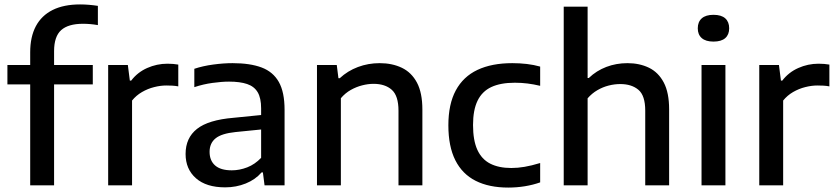

<svg xmlns="http://www.w3.org/2000/svg" viewBox="-20 -838 3776 868"><path d="M116.5 0V-601.5Q116.5 -671.5 142.2 -719.8Q168 -768 218.2 -793Q268.5 -818 342 -818Q363 -818 383 -816.2Q403 -814.5 422.5 -811.5V-724.5Q405.5 -727.5 388.8 -729Q372 -730.5 355.5 -730.5Q288.5 -730.5 256.5 -701.8Q224.5 -673 224.5 -606.5V0ZM13.5 -456.5V-544H399.5V-456.5Z M469 0V-544H558L567 -473.5H573Q601.5 -511 645.2 -530.5Q689 -550 737 -550Q750.5 -550 762.5 -549Q774.5 -548 786 -546V-447.5Q773 -450 759.2 -450.8Q745.5 -451.5 731.5 -451.5Q705.5 -451.5 676.8 -444.2Q648 -437 621.8 -421.8Q595.5 -406.5 577 -383.5V0Z M998 9Q912.5 9 865.8 -32.2Q819 -73.5 819 -142Q819 -214.5 870.5 -255.2Q922 -296 1036 -305.5L1185.5 -320.5L1194.5 -256L1044.5 -241Q981.5 -234.5 954.5 -212.5Q927.5 -190.5 927.5 -151.5Q927.5 -112 952.5 -90Q977.5 -68 1028 -68Q1063 -68 1097.8 -81.5Q1132.5 -95 1160.5 -124.5V-348Q1160.5 -395 1144.8 -421.2Q1129 -447.5 1097 -458.2Q1065 -469 1015.5 -469Q982.5 -469 940.8 -463.2Q899 -457.5 858.5 -444V-527Q897.5 -540 944 -546.2Q990.5 -552.5 1031.5 -552.5Q1110.5 -552.5 1162.5 -533Q1214.5 -513.5 1240.5 -467.5Q1266.5 -421.5 1266.5 -341.5V0H1176L1168.5 -58.5H1162.5Q1134.5 -26 1091 -8.5Q1047.5 9 998 9Z M1413 0V-544H1502.5L1510 -484.5H1516Q1551.5 -517.5 1598 -535Q1644.5 -552.5 1696.5 -552.5Q1753 -552.5 1796.8 -531.5Q1840.5 -510.5 1865 -464.5Q1889.5 -418.5 1889.5 -342.5V0H1781.5V-337.5Q1781.5 -405 1751.2 -432Q1721 -459 1668.5 -459Q1644 -459 1617.5 -452.2Q1591 -445.5 1566 -431.5Q1541 -417.5 1521 -394V0Z M2278 10Q2191 10 2130.5 -20.5Q2070 -51 2038.5 -113.5Q2007 -176 2007 -271.5Q2007 -367 2040.5 -429.2Q2074 -491.5 2138.5 -522Q2203 -552.5 2296 -552.5Q2329.5 -552.5 2361.5 -548.8Q2393.5 -545 2422 -537V-450Q2393 -457 2365 -460.5Q2337 -464 2307.5 -464Q2243 -464 2201.2 -444.5Q2159.5 -425 2139 -382.8Q2118.5 -340.5 2118.5 -273Q2118.5 -203.5 2138 -160.8Q2157.5 -118 2196.2 -98.2Q2235 -78.5 2291.5 -78.5Q2320.5 -78.5 2351.5 -83.8Q2382.5 -89 2422 -101V-13.5Q2389.5 -2 2352.8 4Q2316 10 2278 10Z M2528.5 0V-808H2636.5V-485.5H2642Q2676.5 -518.5 2721.2 -535.5Q2766 -552.5 2816.5 -552.5Q2871 -552.5 2913.8 -531.8Q2956.5 -511 2980.8 -465Q3005 -419 3005 -344V0H2897V-338Q2897 -406 2866.2 -432Q2835.5 -458 2784 -458Q2758 -458 2731.5 -451.2Q2705 -444.5 2680.5 -430.2Q2656 -416 2636.5 -393.5V0Z M3151.5 0V-544H3259.5V0ZM3205.5 -650Q3170.5 -650 3152.5 -665.8Q3134.5 -681.5 3134.5 -710Q3134.5 -739 3152.5 -755Q3170.5 -771 3205.5 -771Q3241 -771 3258.8 -755Q3276.5 -739 3276.5 -710Q3276.5 -681.5 3258.8 -665.8Q3241 -650 3205.5 -650Z M3412.5 0V-544H3501.5L3510.5 -473.5H3516.5Q3545 -511 3588.8 -530.5Q3632.5 -550 3680.5 -550Q3694 -550 3706 -549Q3718 -548 3729.5 -546V-447.5Q3716.5 -450 3702.8 -450.8Q3689 -451.5 3675 -451.5Q3649 -451.5 3620.2 -444.2Q3591.5 -437 3565.2 -421.8Q3539 -406.5 3520.5 -383.5V0Z"/></svg>

Font: Encode Sans SemiExpanded Medium
Style: Regular
Weight: 500
Width: 6
Designer: Multiple Designers
Foundry: Impallari Type
Version: Version 3.002